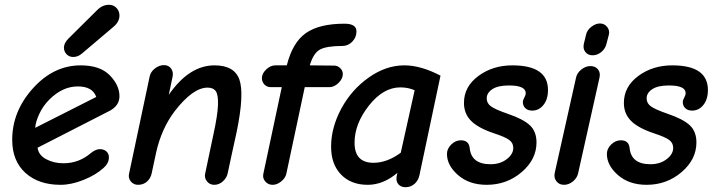

<svg xmlns="http://www.w3.org/2000/svg" viewBox="-20 -766 2978 802"><path d="M286 -528Q269 -528 258 -539.5Q247 -551 247 -567Q247 -586 266 -605L386 -724Q408 -746 435 -746Q454 -746 466.5 -733Q479 -720 479 -701Q479 -675 454 -654L323 -543Q306 -528 286 -528ZM233 6Q141 6 86 -44Q31 -94 31 -182Q31 -301 117.5 -397Q204 -493 317 -493Q398 -493 438.5 -451.5Q479 -410 479 -364Q479 -325 438 -303L137 -149Q141 -118 173 -101Q205 -84 245 -84Q310 -84 360 -127Q380 -143 397 -143Q414 -143 424.5 -133.5Q435 -124 435 -109Q435 -84 412 -64Q380 -35 329 -14.5Q278 6 233 6ZM127 -232 382 -361Q367 -405 305 -405Q241 -405 186 -350Q160 -324 144.5 -291Q129 -258 127 -232Z M557 6Q538 6 526.5 -8Q515 -22 519 -40L605 -446Q609 -466 627 -480Q645 -494 665 -494Q684 -494 694.5 -480Q705 -466 701 -446L685 -370Q770 -493 876 -493Q959 -493 980 -433.5Q1001 -374 969 -217Q960 -176 948.5 -123.5Q937 -71 931 -42Q927 -23 911 -8.5Q895 6 875 6Q856 6 844.5 -8.5Q833 -23 837 -41Q851 -109 872 -207Q889 -285 890.5 -327.5Q892 -370 881.5 -385Q871 -400 847 -400Q786 -400 710 -302Q654 -228 632 -128L614 -44Q610 -22 594.5 -8Q579 6 557 6Z M1119 6Q1100 6 1088 -8Q1076 -22 1080 -40L1157 -402H1111Q1095 -402 1084.5 -413Q1074 -424 1074 -440Q1074 -459 1092 -476Q1110 -493 1130 -493H1178Q1202 -589 1258 -628Q1314 -667 1419 -667Q1469 -667 1469 -635Q1469 -610 1451.5 -592Q1434 -574 1410 -574Q1344 -574 1316.5 -559Q1289 -544 1274 -493L1376 -492Q1390 -492 1401 -481.5Q1412 -471 1412 -457Q1412 -437 1394 -419.5Q1376 -402 1356 -402H1253L1176 -40Q1172 -22 1154.5 -8Q1137 6 1119 6Z M1516 6Q1446 6 1404.5 -37Q1363 -80 1363 -153Q1363 -233 1405.5 -312Q1448 -391 1520 -442Q1592 -493 1669 -493Q1738 -493 1820 -450L1732 -34Q1727 -11 1711 2.5Q1695 16 1674 16Q1654 16 1643.5 3Q1633 -10 1637 -30L1640 -44Q1581 6 1516 6ZM1540 -86Q1597 -86 1654 -128L1712 -389Q1685 -401 1652 -401Q1581 -401 1521 -325Q1461 -249 1461 -170Q1461 -86 1540 -86Z M2013 6Q1940 6 1893.5 -34.5Q1847 -75 1847 -123Q1847 -145 1865 -162.5Q1883 -180 1905 -180Q1939 -180 1942 -147Q1949 -80 2029 -80Q2069 -80 2096.5 -101Q2124 -122 2124 -148Q2124 -169 2107 -181.5Q2090 -194 2044 -209Q1978 -231 1948 -261Q1918 -291 1918 -336Q1918 -404 1978 -448.5Q2038 -493 2120 -493Q2269 -493 2269 -390Q2269 -351 2250 -327.5Q2231 -304 2203 -304Q2185 -304 2174.5 -314Q2164 -324 2164 -340Q2164 -347 2170 -358Q2176 -369 2176 -377Q2176 -409 2106 -409Q2060 -409 2036.5 -393.5Q2013 -378 2013 -355Q2013 -335 2030.5 -322Q2048 -309 2100 -291Q2165 -269 2193 -243Q2221 -217 2221 -171Q2221 -100 2159 -47Q2097 6 2013 6Z M2455 -535Q2436 -535 2425 -549Q2414 -563 2419 -584L2428 -621Q2432 -640 2450 -654Q2468 -668 2486 -668Q2505 -668 2516.5 -653Q2528 -638 2523 -620L2513 -582Q2508 -562 2491.5 -548.5Q2475 -535 2455 -535ZM2297 -43 2386 -441Q2390 -461 2408 -475.5Q2426 -490 2446 -490Q2467 -490 2478 -476Q2489 -462 2484 -441L2395 -43Q2391 -23 2373.5 -8.5Q2356 6 2336 6Q2316 6 2304.5 -8.5Q2293 -23 2297 -43Z M2681 6Q2608 6 2561.5 -34.5Q2515 -75 2515 -123Q2515 -145 2533 -162.5Q2551 -180 2573 -180Q2607 -180 2610 -147Q2617 -80 2697 -80Q2737 -80 2764.5 -101Q2792 -122 2792 -148Q2792 -169 2775 -181.5Q2758 -194 2712 -209Q2646 -231 2616 -261Q2586 -291 2586 -336Q2586 -404 2646 -448.5Q2706 -493 2788 -493Q2937 -493 2937 -390Q2937 -351 2918 -327.5Q2899 -304 2871 -304Q2853 -304 2842.5 -314Q2832 -324 2832 -340Q2832 -347 2838 -358Q2844 -369 2844 -377Q2844 -409 2774 -409Q2728 -409 2704.5 -393.5Q2681 -378 2681 -355Q2681 -335 2698.5 -322Q2716 -309 2768 -291Q2833 -269 2861 -243Q2889 -217 2889 -171Q2889 -100 2827 -47Q2765 6 2681 6Z"/></svg>

Font: Comic Neue
Style: Bold Italic
Weight: 700
Italic angle: -12°
Designer: Craig Rozynski
Foundry: Craig Rozynski
Version: Version 2.003